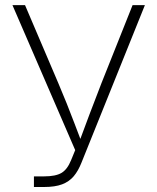

<svg xmlns="http://www.w3.org/2000/svg" viewBox="-20 -748 629 768"><path d="M115.7 0V-42.5H156.7Q202.6 -42.5 226.1 -56.4Q249.5 -70.3 264.6 -107.9L280.8 -147.5L29.8 -727.5H80.1L213.4 -415Q231.4 -372.6 247.3 -333Q263.2 -293.5 277.8 -254.6Q292.5 -215.8 307.6 -176.3H295.4Q316.4 -232.9 338.4 -291.7Q360.4 -350.6 385.7 -415L510.3 -727.5H559.6L306.2 -98.1Q293 -64.5 274.9 -43Q256.8 -21.5 228.5 -10.7Q200.2 0 156.2 0Z"/></svg>

Font: Inter ExtraLight
Style: Regular
Weight: 250
Designer: Rasmus Andersson
Foundry: rsms
Version: Version 4.001;git-66647c0bb